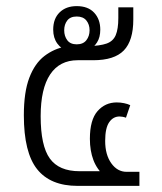

<svg xmlns="http://www.w3.org/2000/svg" viewBox="-20 -608 529 628"><path d="M234 0Q145 0 101.5 -54.5Q58 -109 58 -231Q58 -307 76 -354Q94 -401 125.5 -425Q157 -449 196 -456L199 -444Q181 -447 167.5 -465.5Q154 -484 154 -511Q154 -547 175 -567.5Q196 -588 231 -588Q268 -588 288 -566.5Q308 -545 308 -511Q308 -486 297.5 -469.5Q287 -453 271 -445L268 -457Q307 -458 328.5 -465.5Q350 -473 358.5 -493Q367 -513 367 -549V-584H416V-544Q416 -475 385 -443Q354 -411 285 -411H234Q175 -411 144 -364.5Q113 -318 113 -228Q113 -131 143 -89.5Q173 -48 240 -48H331L323 -31Q297 -54 285.5 -84.5Q274 -115 274 -154Q274 -216 299 -244.5Q324 -273 362 -273Q374 -273 386 -270.5Q398 -268 406 -264L392 -223Q387 -225 381 -226Q375 -227 371 -227Q350 -227 337 -208Q324 -189 324 -147Q324 -102 344 -74Q364 -46 394 -46H436V0ZM231 -463Q252 -463 262.5 -476.5Q273 -490 273 -509Q273 -528 262.5 -541Q252 -554 231 -554Q210 -554 200 -541Q190 -528 190 -509Q190 -490 200 -476.5Q210 -463 231 -463Z"/></svg>

Font: Noto Sans Thai SemiCondensed Light
Style: Regular
Weight: 300
Width: 4
Designer: Monotype Design Team
Foundry: Monotype Imaging Inc.
Version: Version 2.001